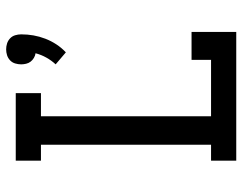

<svg xmlns="http://www.w3.org/2000/svg" viewBox="-104 -704 807 640"><g transform="rotate(-90 300.0 -383.5)"><path d="M446 -568 406 -602Q419 -616 428.5 -633Q438 -650 443 -669Q435 -670 427.5 -674.5Q420 -679 415 -685.5Q410 -692 408 -700.5Q406 -709 406 -717Q406 -727 409 -737Q412 -747 419.5 -754Q427 -761 436.5 -764Q446 -767 456 -767Q466 -767 475.5 -764Q485 -761 492.5 -754Q500 -747 503 -737Q506 -727 506 -717Q506 -696 502.5 -676Q499 -656 491.5 -636.5Q484 -617 472.5 -599.5Q461 -582 446 -568ZM85 0V-84H138V-651H85V-735H310V-651H233V-84H421V-149H514V0Z"/></g></svg>

Font: Iosevka Etoile Medium
Style: Regular
Weight: 500
Designer: Belleve Invis
Foundry: Belleve Invis
Version: Version 22.1.2; ttfautohint (v1.8.4)